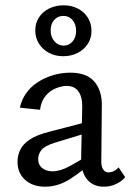

<svg xmlns="http://www.w3.org/2000/svg" viewBox="-20 -698 492 724"><path d="M371 6Q331 6 308 -22Q285 -50 286 -104L290 -289Q291 -319 284 -337.5Q277 -356 264 -365Q251 -374 232 -374Q213 -374 190.5 -365Q168 -356 151.5 -336Q135 -316 131 -284L55 -292Q61 -321 78 -345.5Q95 -370 121.5 -387.5Q148 -405 180 -414.5Q212 -424 245 -424Q307 -424 336 -390Q365 -356 364 -299L362 -89Q362 -70 369 -59Q376 -48 389 -48Q399 -48 409.5 -53Q420 -58 427 -67L452 -30Q439 -14 417.5 -4Q396 6 371 6ZM150 6Q103 6 74.5 -20Q46 -46 46 -88Q46 -112 56.5 -133.5Q67 -155 92.5 -172Q118 -189 165 -201L330 -244L335 -205L184 -159Q147 -147 135.5 -131.5Q124 -116 124 -99Q124 -76 139.5 -64Q155 -52 178 -52Q207 -52 243 -71.5Q279 -91 324 -120L333 -93Q290 -52 244.5 -23Q199 6 150 6ZM218 -486Q188 -486 164 -499Q140 -512 126.5 -534Q113 -556 113 -583Q113 -611 127 -632.5Q141 -654 165.5 -666Q190 -678 220 -678Q250 -678 274 -665.5Q298 -653 311.5 -631Q325 -609 325 -581Q325 -554 311 -532.5Q297 -511 273 -498.5Q249 -486 218 -486ZM220 -526Q240 -526 253.5 -541.5Q267 -557 267 -581Q267 -607 253.5 -622.5Q240 -638 219 -638Q198 -638 184.5 -623Q171 -608 171 -583Q171 -559 185 -542.5Q199 -526 220 -526Z"/></svg>

Font: Ysabeau Office Medium
Style: Regular
Weight: 500
Designer: Christian Thalmann (Catharsis Fonts)
Version: Version 2.001;gftools[0.9.30]; featfreeze: tnum,lnum,ss02